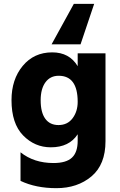

<svg xmlns="http://www.w3.org/2000/svg" viewBox="-20 -785 625 1001"><path d="M471 -765 400 -554H249L365 -765ZM285 -133Q332 -133 358.5 -168.5Q385 -204 385 -254Q385 -390 286 -390Q242 -390 217 -356Q192 -322 192 -262Q192 -199 216 -166Q240 -133 285 -133ZM385 -507H530V-49Q530 73 457 134.5Q384 196 274 196Q167 196 87 158V9Q157 65 259 65Q325 65 355 37Q385 9 385 -51V-85Q341 -17 245 -17Q161 -17 100.5 -79Q40 -141 40 -263Q40 -371 98.5 -441.5Q157 -512 252 -512Q342 -512 385 -440Z"/></svg>

Font: Hind Bold
Style: Regular
Weight: 700
Designer: Manushi Parikh, Satya Rajpurohit
Foundry: Indian Type Foundry
Version: Version 1.201;PS 1.0;hotconv 1.0.78;makeotf.lib2.5.61930; tt